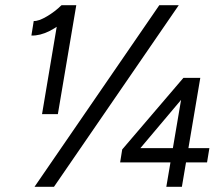

<svg xmlns="http://www.w3.org/2000/svg" viewBox="-20 -720 865 740"><path d="M207 -667 218 -700H274L203 -280H142ZM217 -700 252 -658Q208 -619 171 -600.5Q134 -582 101 -583L110 -639Q129 -638 161 -657Q193 -676 217 -700ZM594 -700H669L188 0H113ZM451 -144 687 -420 720 -385 494 -117ZM451 -144 489 -149H787L778 -94H443ZM686 -383 687 -420H752L681 0H621Z"/></svg>

Font: Oak Sans Light Italic
Style: Regular
Weight: 400
Italic angle: -9.5°
Foundry: Erik Kennedy, Walven
Version: Version 1.000;Glyphs 3.1.2 (3151)